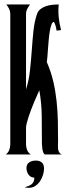

<svg xmlns="http://www.w3.org/2000/svg" viewBox="-20 -704 314 875"><path d="M6.3 0Q17.6 -8.3 22.2 -20.8Q26.9 -33.2 26.9 -46.4V-639.6Q26.9 -652.3 21.7 -663.3Q16.6 -674.3 8.8 -683.6H116.7Q109.9 -674.3 104.2 -663.3Q98.6 -652.3 98.6 -639.6V-296.9Q111.8 -337.9 116.7 -383.5Q121.6 -429.2 124.8 -474.4Q127.9 -519.5 132.3 -562Q136.7 -604.5 148.4 -639.2Q153.3 -653.8 164.6 -662.6Q175.8 -671.4 189.7 -676Q203.6 -680.7 218.8 -682.1Q233.9 -683.6 247.6 -683.6Q244.6 -653.8 247.6 -625Q250.5 -596.2 258.3 -566.9L237.8 -564.5Q237.3 -567.9 236.3 -573.7Q235.4 -579.6 233.6 -585.7Q231.9 -591.8 229.7 -596.9Q227.5 -602.1 225.1 -604Q218.8 -603.5 214.4 -591.8Q210 -580.1 207 -562.5Q204.1 -544.9 202.1 -523.4Q200.2 -502 198.7 -481.7Q197.3 -461.4 196 -445.1Q194.8 -428.7 193.4 -420.9Q212.4 -377.4 222.7 -333.3Q232.9 -289.1 237.8 -243.7Q242.7 -198.2 243.7 -152.1Q244.6 -106 244.6 -59.1Q244.6 -51.8 244.1 -42.7Q243.7 -33.7 244.6 -25.1Q245.6 -16.6 249.8 -9.8Q253.9 -2.9 262.7 0H187Q181.2 0 177.7 -8.1Q174.3 -16.1 172.9 -26.4Q171.4 -36.6 171.1 -46.4Q170.9 -56.2 170.9 -60.1Q170.9 -118.7 170.2 -176.8Q169.4 -234.9 159.2 -292.5Q155.3 -283.7 149.2 -270Q143.1 -256.3 136.2 -240.2Q129.4 -224.1 122.8 -206.8Q116.2 -189.5 110.8 -173.3Q105.5 -157.2 102.1 -143.6Q98.6 -129.9 98.6 -121.1V-46.4Q98.6 -33.2 103.5 -20.5Q108.4 -7.8 120.6 0ZM180.7 64Q180.7 76.7 176.3 91.8Q171.9 106.9 163.3 120.4Q154.8 133.8 141.8 142.8Q128.9 151.9 111.3 151.9Q106.9 151.9 102.1 151.4Q97.2 150.9 92.3 149.4Q101.6 147 109.6 143.8Q117.7 140.6 123.8 135.7Q129.9 130.9 133.3 123.5Q136.7 116.2 136.2 105.5Q127.4 105.5 120.8 101.6Q114.3 97.7 109.9 91.6Q105.5 85.4 103 77.6Q100.6 69.8 100.6 62Q100.6 44.9 112.5 36.4Q124.5 27.8 143.1 27.8Q160.6 27.8 170.7 36.6Q180.7 45.4 180.7 64Z"/></svg>

Font: XAYAX
Style: Regular
Weight: 400
Designer: Peter Wiegel
Foundry: Peter Wiegel
Version: Version 1.000 2009 initial release